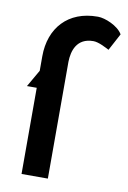

<svg xmlns="http://www.w3.org/2000/svg" viewBox="-82 -762 543 812"><g transform="rotate(10 189.5 -355.5)"><path d="M340 -581C342 -585 368 -634 379 -654C360 -688 302 -711 273 -711H270C145 -711 69 -628 69 -505V-443L27 -370H69V0H182V-502C183 -548 199 -606 271 -606C294 -606 326 -588 340 -581Z"/></g></svg>

Font: Mint Spirit
Style: Bold
Weight: 700
Designer: HARENDAL Hirwen
Foundry: Arkandis Digital Foundry.
Version: Version 1.004;FFEdit